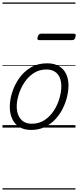

<svg xmlns="http://www.w3.org/2000/svg" viewBox="-20 -1030 631 1550"><path d="M231 19Q175 19 136.5 -4.5Q98 -28 78.5 -70.5Q59 -113 59 -168Q59 -222 78 -283Q97 -344 134.5 -398Q172 -452 228.5 -485.5Q285 -519 361 -519Q416 -519 454.5 -497Q493 -475 513 -434.5Q533 -394 533 -340Q533 -298 521.5 -249.5Q510 -201 486.5 -153.5Q463 -106 426.5 -67Q390 -28 341.5 -4.5Q293 19 231 19ZM237 -31Q296 -31 340.5 -61Q385 -91 415 -137.5Q445 -184 460 -236Q475 -288 475 -333Q475 -375 461.5 -405.5Q448 -436 421 -452.5Q394 -469 355 -469Q297 -469 252.5 -440Q208 -411 177.5 -365Q147 -319 131 -267Q115 -215 115 -171Q115 -129 129.5 -97Q144 -65 171 -48Q198 -31 237 -31ZM298 -706Q285 -706 283 -712.5Q281 -719 284 -731Q288 -744 294 -751Q300 -758 312 -758H576Q588 -758 590.5 -751Q593 -744 589 -731Q586 -718 579.5 -712Q573 -706 562 -706ZM0 490H589V500H0ZM0 -20H589V0H0ZM0 -505H589V-500H0ZM0 -1010H589V-1000H0Z"/></svg>

Font: Playwrite US Trad Guides
Style: Regular
Weight: 400
Designer: Veronika Burian, José Scaglione
Foundry: TypeTogether
Version: Version 1.003